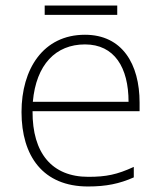

<svg xmlns="http://www.w3.org/2000/svg" viewBox="-20 -666 585 696"><path d="M405 -646H142V-612H405ZM288 -540C136 -540 58 -415 58 -260C58 -100 136 10 299 10C365 10 413 0 465 -23V-61C404 -33 365 -25 300 -25C169 -25 97 -110 98 -263H486V-294C486 -434 423 -540 288 -540ZM288 -505C395 -505 446 -421 446 -297H99C111 -432 182 -505 288 -505Z"/></svg>

Font: Noto Sans Sinhala UI ExtraLight
Style: Regular
Weight: 200
Designer: Jelle Bosma - Monotype Design Team
Foundry: Monotype Imaging Inc.
Version: Version 2.006